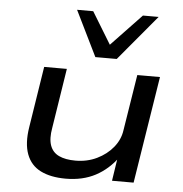

<svg xmlns="http://www.w3.org/2000/svg" viewBox="-54 -816 837 877"><g transform="rotate(5 364.5 -377.5)"><path d="M279 9Q210 9 164 -14Q118 -37 99.5 -86.5Q81 -136 93 -211L137 -491H241L198 -217Q189 -167 200 -136Q211 -105 240.5 -91Q270 -77 316 -77Q370 -77 414.5 -98.5Q459 -120 488 -155.5Q517 -191 523 -234L564 -491H668L590 0H491L508 -111H516Q474 -53 415.5 -22Q357 9 279 9ZM366 -556 264 -764H338L427 -618L566 -764H638L464 -556Z"/></g></svg>

Font: Nunito Sans 10pt Expanded Medium
Style: Italic
Weight: 500
Width: 7
Italic angle: -9°
Designer: Vernon Adams
Foundry: Vernon Adams
Version: Version 3.101;gftools[0.9.27]